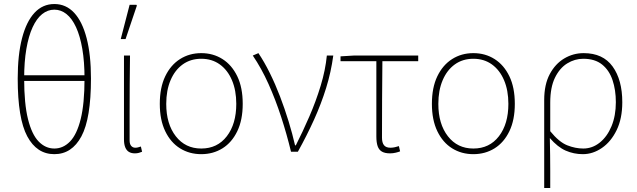

<svg xmlns="http://www.w3.org/2000/svg" viewBox="-20 -754 3166 954"><path d="M250 12Q163 12 115.5 -76.5Q68 -165 68 -364Q68 -481 89.5 -564Q111 -647 151.5 -690.5Q192 -734 250 -734Q308 -734 348.5 -690.5Q389 -647 410.5 -564Q432 -481 432 -364Q432 -165 384.5 -76.5Q337 12 250 12ZM250 -16Q294 -16 328 -51Q362 -86 381 -162.5Q400 -239 400 -364Q400 -447 389 -511Q378 -575 358 -618.5Q338 -662 310.5 -684Q283 -706 250 -706Q217 -706 189.5 -684Q162 -662 142 -618.5Q122 -575 111 -511Q100 -447 100 -364Q100 -239 119 -162.5Q138 -86 172 -51Q206 -16 250 -16ZM86 -352V-380H414V-352Z M650 8Q633 8 621 1Q609 -6 602.5 -21.5Q596 -37 596 -62V-478H626Q625 -406 624.5 -336Q624 -266 624 -196.5Q624 -127 624 -56Q624 -38 632 -29Q640 -20 652 -20Q659 -20 665 -21.5Q671 -23 680 -26L686 0Q679 3 670 5.5Q661 8 650 8ZM580 -560 624 -730H658L660 -726L604 -560Z M980 12Q921 12 874.5 -17Q828 -46 801 -102Q774 -158 774 -238Q774 -319 801 -375Q828 -431 874.5 -460.5Q921 -490 980 -490Q1039 -490 1085.5 -460.5Q1132 -431 1159 -375Q1186 -319 1186 -238Q1186 -158 1159 -102Q1132 -46 1085.5 -17Q1039 12 980 12ZM980 -16Q1060 -16 1107 -77Q1154 -138 1154 -238Q1154 -305 1132.5 -355.5Q1111 -406 1072 -434Q1033 -462 980 -462Q927 -462 888 -434Q849 -406 827.5 -355.5Q806 -305 806 -238Q806 -138 853.5 -77Q901 -16 980 -16Z M1426 0Q1405 -87 1377 -173Q1349 -259 1314 -337Q1279 -415 1236 -478L1264 -490Q1293 -447 1320.5 -391.5Q1348 -336 1371.5 -274.5Q1395 -213 1414 -151Q1433 -89 1446 -32H1450Q1484 -99 1517 -175Q1550 -251 1573.5 -328.5Q1597 -406 1604 -478H1636Q1625 -396 1600.5 -317Q1576 -238 1540.5 -159.5Q1505 -81 1460 0Z M1918 8Q1893 8 1878 -0.5Q1863 -9 1856.5 -27.5Q1850 -46 1850 -76V-450H1672V-474L1738 -478H2058V-450H1880Q1879 -354 1878.5 -260Q1878 -166 1878 -70Q1878 -45 1888 -32.5Q1898 -20 1920 -20Q1931 -20 1942 -22.5Q1953 -25 1962 -28L1968 -2Q1961 1 1947 4.5Q1933 8 1918 8Z M2332 12Q2273 12 2226.5 -17Q2180 -46 2153 -102Q2126 -158 2126 -238Q2126 -319 2153 -375Q2180 -431 2226.5 -460.5Q2273 -490 2332 -490Q2391 -490 2437.5 -460.5Q2484 -431 2511 -375Q2538 -319 2538 -238Q2538 -158 2511 -102Q2484 -46 2437.5 -17Q2391 12 2332 12ZM2332 -16Q2412 -16 2459 -77Q2506 -138 2506 -238Q2506 -305 2484.5 -355.5Q2463 -406 2424 -434Q2385 -462 2332 -462Q2279 -462 2240 -434Q2201 -406 2179.5 -355.5Q2158 -305 2158 -238Q2158 -138 2205.5 -77Q2253 -16 2332 -16Z M2684 180V-257Q2684 -334 2711.5 -385.5Q2739 -437 2783.5 -463.5Q2828 -490 2880 -490Q2976 -490 3024 -423.5Q3072 -357 3072 -246Q3072 -165 3044 -107.5Q3016 -50 2971 -19Q2926 12 2876 12Q2831 12 2791 -5.5Q2751 -23 2712 -68Q2713 -20 2713.5 18Q2714 56 2714 94Q2714 132 2714 180ZM2878 -16Q2923 -16 2960 -45.5Q2997 -75 3018.5 -127Q3040 -179 3040 -246Q3040 -307 3023.5 -356Q3007 -405 2971.5 -433.5Q2936 -462 2878 -462Q2836 -462 2798.5 -439Q2761 -416 2737.5 -368Q2714 -320 2714 -244V-102Q2758 -48 2798.5 -32Q2839 -16 2878 -16Z"/></svg>

Font: Source Sans 3
Style: Regular
Weight: 200
Designer: Paul D. Hunt
Foundry: Adobe
Version: Version 3.046;hotconv 1.0.118;makeotfexe 2.5.65603